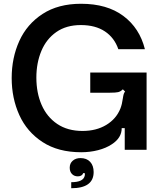

<svg xmlns="http://www.w3.org/2000/svg" viewBox="-20 -795 855 1019"><path d="M42 -381Q42 -488 82.5 -577.5Q123 -667 206 -721Q289 -775 410 -775Q548 -775 634.5 -710.5Q721 -646 749 -534H608Q587 -595 536.5 -628.5Q486 -662 409 -662Q332 -662 279 -625Q226 -588 199.5 -524.5Q173 -461 173 -383Q173 -302 201 -238Q229 -174 284 -137Q339 -100 418 -100Q491 -100 544 -132Q597 -164 619 -219Q628 -242 632 -273Q634 -287 636.5 -295.5Q639 -304 644 -309L632 -321Q620 -309 607 -306Q594 -303 564 -303H459V-410H758V0H642V-115H626Q626 -63 573 -29Q543 -9 500.5 2Q458 13 411 13Q289 13 206 -41Q123 -95 82.5 -184.5Q42 -274 42 -381ZM358 172Q424 172 430 136Q430 134 430.5 131Q431 128 430 124H421Q419 132 411.5 136.5Q404 141 393 141Q374 141 362 128.5Q350 116 350 95Q350 72 366 58Q382 44 407 44Q440 44 458.5 64Q477 84 477 118Q477 204 358 204Z"/></svg>

Font: Open Sauce Sans SemiBold
Style: Regular
Weight: 600
Designer: Alfredo Marco Pradil
Foundry: Creative Sauce Fz LLC
Version: Version 1.477